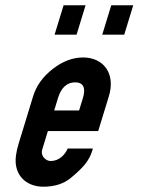

<svg xmlns="http://www.w3.org/2000/svg" viewBox="-20 -699 562 725"><path d="M171.3 -91C151.7 -91 132.6 -111.7 139.1 -133L160.8 -204H350.8L391.2 -336C417.1 -420.6 371.4 -482 293.8 -482C254.5 -482 216.2 -467.5 179 -438.5C141.8 -409.5 117.2 -375.3 105.2 -336L49.9 -155C45.6 -141 42.4 -126.8 40.4 -112.5C30.1 -41 76 6 143.6 6C186.3 6 221 -5.2 247.9 -27.5C274.7 -49.8 293.5 -68.3 304.3 -83C315.2 -97.7 322.8 -112.3 327.3 -127L330.7 -138H235.7C225 -114.3 203.2 -91 171.3 -91ZM264.1 -388C298.1 -388 303.4 -362.8 293.1 -329L278.7 -282H184.7L199.1 -329C209.2 -362.2 228.4 -388 264.1 -388ZM366.1 -568H449.1L483.1 -679H400.1ZM186.1 -568H269.1L303.1 -679H220.1Z"/></svg>

Font: Din Kursivschrift
Style: Eng
Weight: 400
Version: Version 1.089